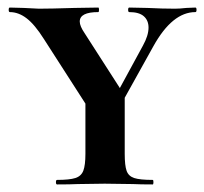

<svg xmlns="http://www.w3.org/2000/svg" viewBox="-20 -488 540 508"><path d="M373 -415Q373 -434 360.5 -445Q348 -456 322 -456Q319 -456 319 -462Q319 -468 322 -468L370 -467Q410 -465 443 -465Q455 -465 473 -467L497 -468Q500 -468 500 -462Q500 -456 497 -456Q436 -456 386 -366L287 -188L265 -196L358 -367Q373 -394 373 -415ZM6 -456Q3 -456 3 -462Q3 -468 6 -468L43 -467L83 -465Q113 -465 177 -467L240 -468Q242 -468 242 -462Q242 -456 240 -456Q191 -456 191 -431Q191 -419 204 -400L310 -235L222 -189L96 -385Q72 -423 50.5 -439.5Q29 -456 6 -456ZM310 -237V-81Q310 -50 315 -36Q320 -22 335 -17Q350 -12 384 -12Q386 -12 386 -6Q386 0 384 0Q351 0 332 -1L257 -2L186 -1Q166 0 131 0Q128 0 128 -6Q128 -12 131 -12Q164 -12 179.5 -17Q195 -22 200.5 -36.5Q206 -51 206 -81V-228Z"/></svg>

Font: Cormorant Unicase
Style: Bold
Weight: 700
Designer: Christian Thalmann (Catharsis Fonts)
Foundry: Catharsis Fonts
Version: Version 4.000